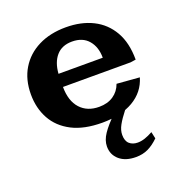

<svg xmlns="http://www.w3.org/2000/svg" viewBox="-123 -563 835 886"><g transform="rotate(-20 294.5 -120.0)"><path d="M304.7 14.6Q215.3 14.6 156.2 -15.9Q97.2 -46.4 67.9 -99.6Q38.6 -152.8 38.6 -220.2Q38.6 -293 70.6 -345.9Q102.5 -398.9 160.4 -428Q218.3 -457 295.4 -457Q370.6 -457 427.2 -428.7Q483.9 -400.4 515.9 -344.7Q547.9 -289.1 547.9 -206.5L521.5 -202.6H189.5Q189.9 -133.3 223.9 -96.2Q257.8 -59.1 315.9 -59.1Q357.4 -59.1 386 -78.4Q414.6 -97.7 426.8 -131.8L538.1 -123Q518.6 -56.6 457.5 -21Q396.5 14.6 304.7 14.6ZM190.9 -266.6H408.2Q408.2 -319.3 380.1 -352.3Q352.1 -385.3 299.8 -385.3Q250 -385.3 222.4 -353.5Q194.8 -321.8 190.9 -266.6ZM396.5 216.8Q345.2 216.8 315.7 191.4Q286.1 166 286.1 125.5Q286.1 95.2 307.1 64.2Q328.1 33.2 367.2 -4.9H422.9Q397.5 27.3 384 51.8Q370.6 76.2 370.6 99.1Q370.6 128.9 386.2 142.8Q401.9 156.7 426.8 156.7Q443.8 156.7 462.2 150.6Q480.5 144.5 501.5 132.8L508.8 166Q482.9 191.4 456.3 204.1Q429.7 216.8 396.5 216.8Z"/></g></svg>

Font: Kameron
Style: Regular
Weight: 400
Designer: Vernon Adams
Foundry: Vernon Adams
Version: Version 1.100